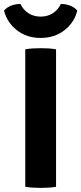

<svg xmlns="http://www.w3.org/2000/svg" viewBox="-46 -928 404 954"><path d="M79.5 -683Q97.5 -686.5 119.8 -687.5Q142 -688.5 156 -688.5Q171.5 -688.5 192.8 -687.5Q214 -686.5 232.5 -683V0Q214 3.5 192.8 4.5Q171.5 5.5 156 5.5Q142 5.5 119.8 4.5Q97.5 3.5 79.5 0ZM338 -875.5Q324 -817 274.8 -778.2Q225.5 -739.5 156 -739.5Q86.5 -739.5 37.5 -778.2Q-11.5 -817 -26 -875.5Q-12.5 -891.5 10.2 -900.2Q33 -909 56 -908Q69.5 -879 95.5 -862.2Q121.5 -845.5 156 -845.5Q190.5 -845.5 216.5 -862.2Q242.5 -879 256 -908Q279.5 -909 302 -900.2Q324.5 -891.5 338 -875.5Z"/></svg>

Font: Signika Negative
Style: Bold
Weight: 700
Designer: Anna Giedry
Foundry: Anna Giedry
Version: Version 2.001